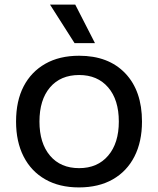

<svg xmlns="http://www.w3.org/2000/svg" viewBox="-20 -805 690 837"><path d="M324 12Q239 12 177.5 -23Q116 -58 83 -122.5Q50 -187 50 -275Q50 -365 83 -428.5Q116 -492 177.5 -527Q239 -562 325 -562Q453 -562 526 -485.5Q599 -409 599 -275Q599 -187 566 -122.5Q533 -58 471.5 -23Q410 12 324 12ZM325 -72Q405 -72 451.5 -126.5Q498 -181 498 -275Q498 -370 451.5 -424Q405 -478 325 -478Q244 -478 198 -424Q152 -370 152 -275Q152 -181 198 -126.5Q244 -72 325 -72ZM394 -617H305L198 -785H308Z"/></svg>

Font: Azeret Mono Thin
Style: Regular
Weight: 400
Version: Version 1.002